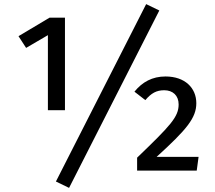

<svg xmlns="http://www.w3.org/2000/svg" viewBox="-20 -830 1047 934"><path d="M691 -810 252 53 316 84 755 -779ZM296 -744H221L70 -654L107 -597L213 -659V-294H296ZM785 -458C721 -458 672 -431 634 -384L687 -343C716 -377 741 -391 779 -391C820 -391 849 -366 849 -322C849 -261 809 -219 647 -63V0H937L946 -67H742C888 -200 935 -256 935 -328C935 -402 880 -458 785 -458Z"/></svg>

Font: Glow Sans SC Normal Medium
Style: Regular
Weight: 600
Designer: Ryoko NISHIZUKA (kana, bopomofo & ideographs); Paul D. Hunt (Latin, Greek & Cyrillic); Sandoll Communications, Soo-young
Version: Version 0.93